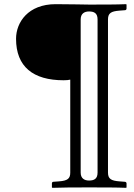

<svg xmlns="http://www.w3.org/2000/svg" viewBox="-20 -667 642 921"><path d="M408 -645C381 -645 322 -647 247 -647C115 -647 57 -560 57 -481C57 -347 139 -282 285 -282C300 -282 308 -283 317 -285V161C317 189 305 200 263 203L236 205C232 205 229 208 229 213V232L231 234C280 232 339 232 408 232C477 232 538 232 585 234L587 232V213C587 208 583 205 579 205L553 203C513 200 498 191 498 161V-574C498 -604 513 -613 553 -616L579 -618C583 -618 587 -621 587 -626V-645L585 -647C538 -645 477 -645 408 -645ZM367 -574C367 -601 384 -612 407 -612C430 -612 448 -605 448 -574V161C448 192 430 199 407 199C384 199 367 188 367 161Z"/></svg>

Font: Libertinus Serif Display
Style: Regular
Weight: 400
Designer: Philipp H. Poll, Khaled Hosny
Foundry: Caleb Maclennan
Version: Version 7.050;RELEASE